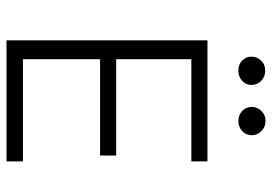

<svg xmlns="http://www.w3.org/2000/svg" viewBox="-143 -693 836 590"><g transform="rotate(90 275.0 -398.0)"><path d="M476 0H104V-617.5H476V-568H162V-337H458V-287.5H162V-50.5H476ZM351.5 -712.5Q334 -712.5 321.2 -724Q308.5 -735.5 308.5 -753.5Q308.5 -770.5 321 -783.2Q333.5 -796 351.5 -796Q370.5 -796 383 -783Q395.5 -770 395.5 -753.5Q395.5 -735.5 382.5 -724Q369.5 -712.5 351.5 -712.5ZM197 -712.5Q177.5 -712.5 165.8 -724.5Q154 -736.5 154 -752.5Q154 -769.5 165.8 -782.2Q177.5 -795 197 -795Q215.5 -795 228.2 -782.8Q241 -770.5 241 -752.5Q241 -736 228.5 -724.2Q216 -712.5 197 -712.5Z"/></g></svg>

Font: Betina Sans Light
Style: Regular
Weight: 300
Designer: Jonathan Pinhorn (font) & Cristiano Sobral (main changes)
Version: Version 2.001;October 6, 2020;FontCreator 13.0.0.2681 64-bit